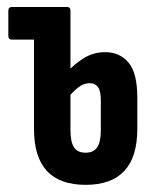

<svg xmlns="http://www.w3.org/2000/svg" viewBox="-20 -511 433 537"><path d="M13.2 -400.2Q3.3 -400.2 3.3 -410.6V-480.5Q3.3 -491.5 13.2 -491.5H99.5V-400.2ZM219.8 6Q147.1 6 111.1 -33Q75.1 -72 75.1 -149.7V-480.5Q75.1 -491.5 84.4 -491.5H167.7Q177.1 -491.5 177.1 -480.5V-146.3Q177.1 -114.5 186.9 -99.2Q196.7 -83.9 219.4 -83.9Q242 -83.9 252 -99.2Q262 -114.5 262 -146.3V-229.9Q262 -257.2 253.9 -267.7Q245.9 -278.3 231 -278.3Q213.6 -278.3 198 -265.8Q182.4 -253.3 169.3 -236.7L168.1 -310Q186.2 -330.2 213.3 -347.7Q240.5 -365.1 274.4 -365.1Q315.1 -365.1 339.6 -335.8Q364 -306.5 364 -238.9V-149.7Q364 -72 327.8 -33Q291.5 6 219.8 6Z"/></svg>

Font: Sofia Sans Extra Condensed
Style: Regular
Weight: 400
Designer: Botio Nikoltchev, Ani Petrova
Foundry: lettersoup
Version: Version 4.101